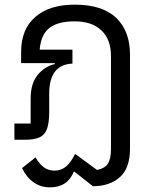

<svg xmlns="http://www.w3.org/2000/svg" viewBox="-20 -602 662 827"><path d="M540 -366V38Q540 122 496.5 161Q453 200 380 200L300 137H298Q271 205 195 205Q156 205 125 183.5Q94 162 75 122L133 76Q150 105 169.5 119Q189 133 215 133Q242 133 263 116.5Q284 100 303 62H305L398 130Q430 124 444 104Q458 84 458 40V-361Q458 -432 417 -471Q376 -510 302 -510Q228 -510 192 -481Q156 -452 151 -388H292V-328Q192 -324 192 -199V-123Q192 -73 182.5 -47Q173 -21 150.5 -10.5Q128 0 85 0H42V-70H112V-177Q112 -242 142 -279Q172 -316 216 -326V-330H71V-379Q71 -476 132 -529Q193 -582 302 -582Q421 -582 480.5 -525Q540 -468 540 -366Z"/></svg>

Font: Anuphan
Style: Regular
Weight: 400
Designer: Cadson Demak
Version: Version 3.001;July 28, 2024;FontCreator 15.0.0.2974 64-bit